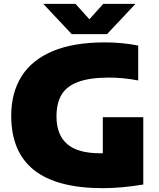

<svg xmlns="http://www.w3.org/2000/svg" viewBox="-20 -971 829 1001"><path d="M727 -360V-9Q613 10 517 10Q276 10 157.2 -84.5Q38.5 -179 38.5 -367Q38.5 -488 92.8 -573.8Q147 -659.5 255.8 -704.8Q364.5 -750 526 -750Q617 -750 700.5 -733.5V-551.5Q624.5 -566.5 545.5 -566.5Q447 -566 387.5 -544Q328 -522 301.2 -477.8Q274.5 -433.5 274.5 -363.5Q274.5 -268.5 330 -220.2Q385.5 -172 501 -172H516V-360ZM518.5 -951H686.5L538 -793H354L205.5 -951H373.5L446 -870.5Z"/></svg>

Font: Encode Sans Semi Expanded Black
Style: Regular
Weight: 900
Width: 6
Designer: Multiple Designers
Foundry: Impallari Type
Version: Version 2.000